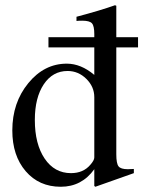

<svg xmlns="http://www.w3.org/2000/svg" viewBox="-20 -703 547 733"><path d="M507 -522H424V-114Q424 -79 432.5 -68Q441 -57 468 -57Q474 -57 491 -58V-42L344 10L340 7V-57Q292 10 212 10Q129 10 78 -49.5Q27 -109 27 -205Q27 -311 88 -385.5Q149 -460 235 -460Q289 -460 340 -417V-522H165V-561H340V-573Q340 -604 331 -614Q322 -624 294 -624Q280 -624 272 -623V-639Q363 -663 419 -683L424 -681V-561H507ZM340 -102V-332Q340 -372 309.5 -402Q279 -432 238 -432Q181 -432 147 -381Q113 -330 113 -245Q113 -153 150.5 -97.5Q188 -42 251 -42Q298 -42 325 -74Q340 -91 340 -102Z"/></svg>

Font: STIX
Style: Regular
Weight: 400
Designer: MicroPress Inc., with final additions and corrections provided by Coen Hoffman, Elsevier (retired)
Version: Version 1.1.1